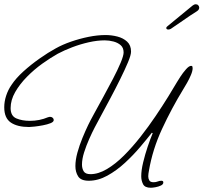

<svg xmlns="http://www.w3.org/2000/svg" viewBox="-26 -853 958 904"><path d="M684 31Q656 31 647.5 14Q639 -3 639 -23Q639 -51 648 -88.5Q657 -126 669.5 -163Q682 -200 693 -226L689 -228Q667 -200 634.5 -161.5Q602 -123 562.5 -86.5Q523 -50 479.5 -26Q436 -2 392 -2Q355 -2 342 -22.5Q329 -43 329 -71Q329 -100 338.5 -134.5Q348 -169 362 -203Q376 -237 389 -264Q398 -283 417.5 -318.5Q437 -354 460.5 -397Q484 -440 506 -482Q528 -524 542 -557.5Q556 -591 556 -606Q556 -628 542.5 -640Q529 -652 508.5 -657.5Q488 -663 467 -663Q432 -663 392 -654Q352 -645 314 -630.5Q276 -616 246 -600Q212 -581 173.5 -553.5Q135 -526 101 -491.5Q67 -457 45.5 -419.5Q24 -382 24 -344Q24 -307 51 -295.5Q78 -284 115 -284Q160 -284 200 -301Q206 -303 209 -303Q217 -303 222 -298.5Q227 -294 227 -288Q227 -279 212 -273Q197 -267 176 -263Q155 -259 136.5 -257Q118 -255 111 -255Q56 -255 25 -276Q-6 -297 -6 -348Q-6 -375 3 -402.5Q12 -430 28 -453Q49 -485 84.5 -517Q120 -549 160.5 -577.5Q201 -606 236 -625Q268 -643 308.5 -657Q349 -671 391 -679.5Q433 -688 471 -688Q499 -688 526.5 -681Q554 -674 572.5 -657Q591 -640 591 -610Q591 -594 576.5 -559.5Q562 -525 540 -480.5Q518 -436 494 -391Q470 -346 450 -309Q430 -272 420 -253Q408 -230 394 -198.5Q380 -167 370 -135.5Q360 -104 360 -78Q360 -60 368 -46.5Q376 -33 400 -33Q437 -33 477.5 -57Q518 -81 558 -121Q598 -161 636 -209.5Q674 -258 707 -307Q740 -356 766 -398Q792 -440 807 -466Q811 -473 823 -491.5Q835 -510 849.5 -526.5Q864 -543 874 -543Q879 -543 880 -539Q881 -535 881 -532Q881 -519 873 -500Q865 -481 854.5 -462.5Q844 -444 837 -433Q782 -343 737 -246Q692 -149 675 -48Q674 -42 673 -36Q672 -30 672 -23Q672 -12 677 -3.5Q682 5 697 5Q708 5 716.5 1.5Q725 -2 734 -2Q743 -2 743 6Q743 15 731.5 20.5Q720 26 706 28.5Q692 31 684 31ZM901 -800Q869 -780 836.5 -757Q804 -734 778 -717Q772 -714 767 -714Q757 -714 757 -721Q757 -726 763 -730L881 -827Q889 -833 895 -833Q903 -833 907.5 -828Q912 -823 912 -817Q912 -807 901 -800Z"/></svg>

Font: Ms Madi
Style: Regular
Weight: 400
Designer: Robert E. Leuschke
Foundry: Robert E. Leuschke
Version: Version 1.010; ttfautohint (v1.8.3)